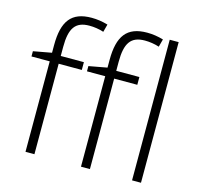

<svg xmlns="http://www.w3.org/2000/svg" viewBox="-109 -883 1045 1002"><g transform="rotate(15 413.0 -382.5)"><path d="M286.1 -530.8H161.1V-580.1C161.1 -680.2 189.5 -722.2 265.1 -722.2C291 -722.2 316.9 -718.3 342.8 -710L354 -752C324.7 -760.7 295.4 -765.1 266.1 -765.1C157.2 -765.1 112.8 -706.5 112.8 -576.2V-535.2L14.2 -517.1V-488.8H112.8V0H161.1V-488.8H286.1ZM585.9 -530.8H460.9V-580.1C460.9 -680.2 489.3 -722.2 564.9 -722.2C590.8 -722.2 616.7 -718.3 642.6 -710L653.8 -752C624.5 -760.7 595.2 -765.1 565.9 -765.1C457 -765.1 412.6 -706.5 412.6 -576.2V-535.2L314 -517.1V-488.8H412.6V0H460.9V-488.8H585.9ZM736.8 -759.8H688.5V0H736.8Z"/></g></svg>

Font: Open Sans 300
Style: Regular
Weight: 300
Foundry: Ascender Corporation
Version: Version 1.100;PS 001.100;hotconv 1.0.88;makeotf.lib2.5.64775